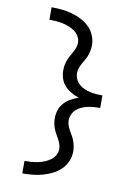

<svg xmlns="http://www.w3.org/2000/svg" viewBox="-104 -901 808 1122"><g transform="rotate(10 300.0 -340.0)"><path d="M109 153V79Q129 79 149 77.5Q169 76 188 72Q207 68 226 60.5Q245 53 261 41.5Q277 30 287 12.5Q297 -5 297 -25Q297 -41 291.5 -55.5Q286 -70 278.5 -83.5Q271 -97 263.5 -110.5Q256 -124 250.5 -138.5Q245 -153 242.5 -168Q240 -183 240 -199Q240 -224 248 -247.5Q256 -271 272.5 -289Q289 -307 311 -319.5Q333 -332 356 -340Q333 -348 311 -360.5Q289 -373 272.5 -391Q256 -409 248 -432.5Q240 -456 240 -481Q240 -497 242.5 -512Q245 -527 250.5 -541.5Q256 -556 263.5 -569.5Q271 -583 278.5 -596.5Q286 -610 291.5 -624.5Q297 -639 297 -655Q297 -675 287 -692.5Q277 -710 261 -721.5Q245 -733 226 -740.5Q207 -748 188 -752Q169 -756 149 -757.5Q129 -759 109 -759V-833Q139 -833 169.5 -830Q200 -827 229 -819Q258 -811 285 -797.5Q312 -784 334 -763Q356 -742 368 -713.5Q380 -685 380 -655Q380 -639 377 -624Q374 -609 369 -594.5Q364 -580 356 -566.5Q348 -553 340.5 -539.5Q333 -526 327.5 -511.5Q322 -497 322 -481Q322 -463 329.5 -445.5Q337 -428 351 -415.5Q365 -403 382 -395.5Q399 -388 417 -384Q435 -380 453.5 -378.5Q472 -377 491 -377V-358V-303Q472 -303 453.5 -301.5Q435 -300 417 -296Q399 -292 382 -284.5Q365 -277 351 -264.5Q337 -252 329.5 -234.5Q322 -217 322 -199Q322 -183 327.5 -168.5Q333 -154 340.5 -140.5Q348 -127 356 -113.5Q364 -100 369 -85.5Q374 -71 377 -56Q380 -41 380 -25Q380 5 368 33.5Q356 62 334 83Q312 104 285 117.5Q258 131 229 139Q200 147 169.5 150Q139 153 109 153Z"/></g></svg>

Font: Bmono
Style: Regular
Weight: 400
Monospace: yes
Designer: Belleve Invis
Foundry: Belleve Invis
Version: Version 11.2.2; ttfautohint (v1.8.2)